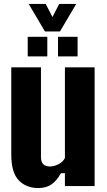

<svg xmlns="http://www.w3.org/2000/svg" viewBox="-20 -940 539 970"><path d="M174 10Q112 10 74.5 -29.2Q37 -68.5 37 -159V-600H187V-146Q187 -122 198.5 -110.5Q210 -99 233 -99Q253.5 -99 276.2 -110.8Q299 -122.5 308 -142V-600H458V0H308V-65H288Q265 -24.5 238.2 -7.2Q211.5 10 174 10ZM273 -655V-754H372V-655ZM120 -655V-754H219V-655ZM207 -781 125 -920H211L245 -854L279 -920H365L283 -781Z"/></svg>

Font: Big Shoulders Display Thin Black
Style: Regular
Weight: 900
Version: Version 2.002